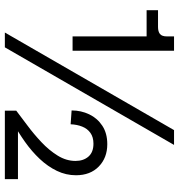

<svg xmlns="http://www.w3.org/2000/svg" viewBox="7 -744 737 791"><g transform="rotate(90 375.5 -348.5)"><path d="M130 -279V-614L148 -584H22V-631H91Q110 -631 120 -639Q130 -647 130 -668V-697H189V-279ZM114 0 516 -697H577L175 0ZM436 0V-47Q462 -67 497 -93Q532 -119 565.5 -150.5Q599 -182 621 -217.5Q643 -253 643 -291Q643 -324 625 -344.5Q607 -365 572 -365Q545 -365 527.5 -352.5Q510 -340 501.5 -318.5Q493 -297 492 -271L435 -275Q435 -314 451 -347.5Q467 -381 498 -401.5Q529 -422 574 -422Q630 -422 666 -387Q702 -352 702 -293Q702 -252 684 -214.5Q666 -177 635 -144Q604 -111 564.5 -83Q525 -55 483 -32L498 -54H718V0Z"/></g></svg>

Font: Hanken Grotesk
Style: Regular
Weight: 400
Designer: Alfredo Marco Pradil
Foundry: Hanken Design Co.
Version: Version 3.013